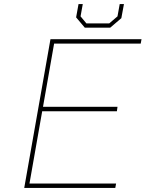

<svg xmlns="http://www.w3.org/2000/svg" viewBox="-20 -931 721 951"><path d="M400 -794 357 -845 369 -911H390L379 -850L408 -815H521L562 -850L573 -911H594L581 -841L526 -794ZM100 0 230 -737H681L677 -715H248L193 -402H562L559 -380H189L126 -22H555L551 0Z"/></svg>

Font: Tomorrow Thin
Style: Italic
Weight: 250
Italic angle: -10°
Designer: Tony de Marco, Monica Rizzolli
Foundry: Just in Type
Version: Version 2.002